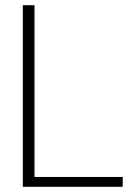

<svg xmlns="http://www.w3.org/2000/svg" viewBox="-20 -720 527 740"><path d="M68 0V-700H113V-38H453V0Z"/></svg>

Font: DM Sans 28pt ExtraLight
Style: Regular
Weight: 250
Version: Version 4.004;gftools[0.9.30]